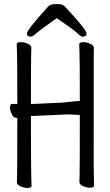

<svg xmlns="http://www.w3.org/2000/svg" viewBox="-20 -912 540 943"><path d="M114 11Q98 11 80.5 3Q63 -5 63 -17Q63 -29 64 -55Q65 -81 65 -332H66Q66 -333 61 -333Q46 -333 37.5 -352Q29 -371 29 -385Q29 -402 42 -402L65 -401Q65 -621 63.5 -649.5Q62 -678 62 -695Q62 -705 83 -705Q100 -705 117 -697Q134 -689 134 -677Q134 -665 133 -639.5Q132 -614 132 -401L286 -408L354 -415L372 -416Q372 -621 370.5 -649.5Q369 -678 369 -695Q369 -705 390 -705Q406 -705 423.5 -697Q441 -689 441 -677Q441 -665 440.5 -639.5Q440 -614 440 -106Q440 -75 441 -46Q442 -17 442 0Q442 10 421 10Q406 10 388 2Q370 -6 370 -18Q370 -30 371 -56Q372 -82 372 -347Q334 -350 310 -350L132 -342Q132 -74 133.5 -45Q135 -16 135 1Q135 11 114 11ZM132 -732Q112 -732 112 -747Q112 -765 214 -877Q224 -888 234.5 -890Q245 -892 266 -892Q288 -892 299 -879.5Q310 -867 328 -848Q405 -764 405 -748Q405 -732 386 -732Q377 -732 361 -748Q345 -764 259 -823Q171 -761 156 -746.5Q141 -732 132 -732Z"/></svg>

Font: LXGW WenKai Mono Lite
Style: Regular
Weight: 400
Monospace: yes
Designer: LXGW / Fontworks Inc.
Foundry: LXGW / Fontworks Inc.
Version: Version 1.520; June 14, 2025